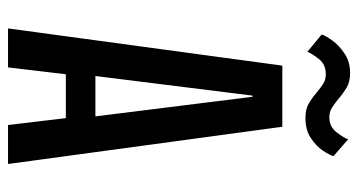

<svg xmlns="http://www.w3.org/2000/svg" viewBox="-232 -682 913 490"><g transform="rotate(90 225.0 -436.5)"><path d="M398 0H298.5L281 -147.5H169L151.5 0H52L147 -700H303ZM223.5 -624 173.5 -223H276.5L226.5 -624ZM280.5 -759Q257 -759 241.8 -768.5Q226.5 -778 214.5 -788.5Q204 -797.5 193.5 -804.2Q183 -811 169 -811Q144 -811 130.2 -793.5Q116.5 -776 111.5 -764L67.5 -800.5Q70.5 -810.5 83 -827.8Q95.5 -845 116.5 -859Q137.5 -873 165.5 -873Q188.5 -873 203.8 -863.8Q219 -854.5 231.5 -843.5Q242.5 -834.5 253.5 -827.2Q264.5 -820 278.5 -820Q302.5 -820 316.5 -837.8Q330.5 -855.5 335 -868L378 -830.5Q375 -820 363.5 -803Q352 -786 331.5 -772.5Q311 -759 280.5 -759Z"/></g></svg>

Font: Trispace Condensed
Style: Regular
Weight: 400
Width: 3
Designer: Tyler Finck
Foundry: Etcetera Type Company
Version: Version 1.210; ttfautohint (v1.8.3)